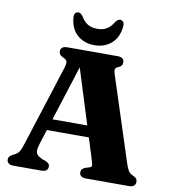

<svg xmlns="http://www.w3.org/2000/svg" viewBox="-96 -985 955 1067"><g transform="rotate(10 382.0 -451.0)"><path d="M176.9 -291.5H471.2L472.6 -227.5H174.6ZM246.7 -28.8Q246.7 -15.7 237.8 -7.8Q229 0 209.9 0H51.5Q32.8 0 23.7 -7.8Q14.6 -15.6 14.6 -28.7Q14.6 -38.1 19.4 -44.7Q24.2 -51.3 35.8 -57.8L49.2 -64.3Q65 -73 73.6 -86.3Q82.1 -99.7 92.4 -133.2L236.3 -583.6Q244.3 -609.3 241.6 -620.8Q238.8 -632.2 220.9 -639.4Q206.9 -645.3 201.2 -653Q195.5 -660.6 195.5 -671.4Q195.5 -684.9 204.7 -692.5Q213.8 -700 232.8 -700H516.4Q535.5 -700 544.5 -692.5Q553.6 -684.9 553.6 -671.5Q553.6 -659.9 547.6 -652.4Q541.7 -644.9 529.6 -640.2Q516.5 -635.1 514.1 -626.2Q511.7 -617.3 517.9 -597.9L671.3 -125.4Q680.5 -96.1 689.3 -82.2Q698.1 -68.4 713.4 -62.3Q729.7 -54.9 735.2 -47.6Q740.8 -40.4 740.8 -28.8Q740.8 -15.7 731.6 -7.8Q722.5 0 703.5 0H461.2Q441.9 0 433 -7.8Q424 -15.7 424 -28.8Q424 -39.5 429.9 -46.2Q435.8 -52.9 447.9 -57.8L470.3 -64.6Q483.3 -69.6 482.1 -79.2Q480.8 -88.8 474.1 -110.3L312.4 -626.2L331.3 -638.1L173.8 -143.7Q166.5 -120.6 166.3 -106.2Q166.1 -91.9 174.8 -82.3Q183.6 -72.8 202.7 -63.7L223.2 -57Q234.2 -52 240.4 -45.8Q246.7 -39.6 246.7 -28.8ZM377.9 -830Q410 -830 432 -843.3Q454 -856.6 469.8 -884.5Q476.1 -893 482.3 -897.3Q488.5 -901.6 495.3 -901.6Q507.4 -901.6 513.6 -892.8Q519.9 -884 518.3 -869.5Q513.4 -806.9 474.7 -772.2Q436.1 -737.6 377.9 -737.6Q319.6 -737.6 280.9 -772.2Q242.3 -806.9 237.5 -869.5Q235.9 -884 242.1 -892.8Q248.3 -901.6 260 -901.6Q267.7 -901.6 273.4 -897.3Q279.2 -893 285.8 -884.5Q302.1 -855.8 324.5 -842.9Q346.9 -830 377.9 -830Z"/></g></svg>

Font: Fraunces
Style: Regular
Weight: 900
Version: Version 1.000;[b76b70a41]